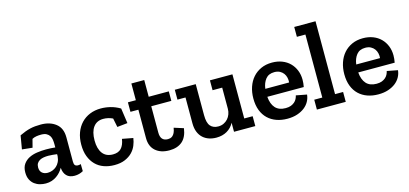

<svg xmlns="http://www.w3.org/2000/svg" viewBox="-61 -1110 3284 1542"><g transform="rotate(-15 1581.0 -339.0)"><path d="M73 -416Q98 -428 119.5 -436Q141 -444 162 -449Q183 -454 204.5 -456Q226 -458 252 -458Q327 -458 375.5 -420Q424 -382 424 -306V-104Q424 -82 432 -73Q440 -64 457 -64Q462 -64 468.5 -65Q475 -66 480 -68L481 -9Q448 10 409 10Q366 10 343 -14Q320 -38 317 -79V-81Q307 -63 293 -47Q279 -31 260.5 -18Q242 -5 219.5 2.5Q197 10 170 10Q146 10 121.5 3.5Q97 -3 77 -18Q57 -33 44.5 -57.5Q32 -82 32 -118Q32 -160 50.5 -186.5Q69 -213 98.5 -228Q128 -243 165.5 -248.5Q203 -254 241 -254Q261 -254 280.5 -253Q300 -252 317 -250V-275Q317 -295 314.5 -313.5Q312 -332 303 -346.5Q294 -361 277.5 -370Q261 -379 233 -379Q212 -379 193.5 -376Q175 -373 158 -364L140 -295L54 -304ZM317 -194Q300 -196 282 -198Q264 -200 245 -200Q225 -200 206.5 -197Q188 -194 173.5 -186Q159 -178 150.5 -164.5Q142 -151 142 -130Q142 -100 160 -84.5Q178 -69 207 -69Q226 -69 245 -76Q264 -83 279.5 -96.5Q295 -110 305 -130.5Q315 -151 317 -178Z M942 -161Q938 -131 925.5 -100.5Q913 -70 889 -45.5Q865 -21 828.5 -5.5Q792 10 741 10Q693 10 653 -4.5Q613 -19 584.5 -48Q556 -77 540 -119Q524 -161 524 -217Q524 -272 540.5 -316.5Q557 -361 587 -392.5Q617 -424 658.5 -441Q700 -458 750 -458Q790 -458 830 -448Q870 -438 909 -415L927 -289L841 -280L826 -354Q788 -372 748 -372Q694 -372 665 -333Q636 -294 636 -222Q636 -153 665 -114.5Q694 -76 751 -76Q796 -76 820 -101.5Q844 -127 852 -178L942 -161Z M1355 -132Q1345 -59 1304.5 -24.5Q1264 10 1197 10Q1125 10 1082.5 -27.5Q1040 -65 1040 -134V-370H974V-449H1040V-588H1147V-449H1314V-370H1147V-151Q1147 -80 1209 -80Q1218 -80 1228 -82.5Q1238 -85 1247.5 -93Q1257 -101 1264.5 -116Q1272 -131 1276 -157L1355 -132Z M1736 0V-75Q1715 -35 1677 -13Q1639 9 1588 9Q1556 9 1527.5 -0.5Q1499 -10 1477.5 -29.5Q1456 -49 1443.5 -79.5Q1431 -110 1431 -152V-367H1364V-449H1538V-191Q1538 -127 1561 -100.5Q1584 -74 1626 -74Q1651 -74 1671 -83.5Q1691 -93 1705.5 -109Q1720 -125 1728 -146.5Q1736 -168 1736 -192V-367H1656V-449H1843V-82H1913V0Z M2380 -137Q2377 -107 2362.5 -80.5Q2348 -54 2322.5 -34Q2297 -14 2261 -2Q2225 10 2179 10Q2130 10 2089 -4.5Q2048 -19 2018 -47.5Q1988 -76 1971.5 -118.5Q1955 -161 1955 -217Q1955 -269 1970 -313Q1985 -357 2013 -389Q2041 -421 2081.5 -439.5Q2122 -458 2173 -458Q2219 -458 2256.5 -443.5Q2294 -429 2320.5 -402.5Q2347 -376 2361.5 -340Q2376 -304 2376 -262Q2376 -233 2370 -202H2067Q2072 -141 2101.5 -108.5Q2131 -76 2187 -76Q2213 -76 2231 -83Q2249 -90 2261.5 -101Q2274 -112 2281 -126Q2288 -140 2291 -154ZM2266 -268Q2268 -288 2263.5 -308Q2259 -328 2247.5 -343.5Q2236 -359 2217.5 -369Q2199 -379 2172 -379Q2124 -379 2099 -347.5Q2074 -316 2068 -268Z M2425 0V-82H2492V-606H2421V-688H2598V-82H2665V0Z M3136 -137Q3133 -107 3118.5 -80.5Q3104 -54 3078.5 -34Q3053 -14 3017 -2Q2981 10 2935 10Q2886 10 2845 -4.5Q2804 -19 2774 -47.5Q2744 -76 2727.5 -118.5Q2711 -161 2711 -217Q2711 -269 2726 -313Q2741 -357 2769 -389Q2797 -421 2837.5 -439.5Q2878 -458 2929 -458Q2975 -458 3012.5 -443.5Q3050 -429 3076.5 -402.5Q3103 -376 3117.5 -340Q3132 -304 3132 -262Q3132 -233 3126 -202H2823Q2828 -141 2857.5 -108.5Q2887 -76 2943 -76Q2969 -76 2987 -83Q3005 -90 3017.5 -101Q3030 -112 3037 -126Q3044 -140 3047 -154ZM3022 -268Q3024 -288 3019.5 -308Q3015 -328 3003.5 -343.5Q2992 -359 2973.5 -369Q2955 -379 2928 -379Q2880 -379 2855 -347.5Q2830 -316 2824 -268Z"/></g></svg>

Font: Zilla Slab SemiBold
Style: Regular
Weight: 600
Designer: Typotheque.com
Foundry: Typotheque type foundry
Version: Version 1.1; 2017